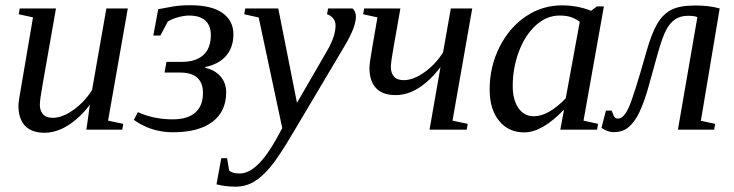

<svg xmlns="http://www.w3.org/2000/svg" viewBox="-20 -491 2780 727"><path d="M130.9 -94.2Q130.9 -72.3 142.6 -58.6Q154.3 -44.9 179.7 -44.9Q216.3 -44.9 258.8 -75.4Q301.3 -106 328.6 -150.4L382.8 -459H463.9L389.2 -34.2L446.8 -22L442.9 0H307.1L320.3 -94.2Q279.8 -42 235.8 -15.1Q191.9 11.7 148.9 11.7Q99.6 11.7 74.7 -14.9Q49.8 -41.5 49.8 -91.3Q49.8 -98.6 52.5 -117.4Q55.2 -136.2 105 -425.3L50.8 -437L54.7 -459H191.9L142.1 -175.3Q130.9 -113.8 130.9 -94.2Z M756.8 -234.4Q793.9 -226.1 815.2 -201.4Q836.4 -176.8 836.4 -141.6Q836.4 -68.8 784.2 -29.5Q731.9 9.8 634.8 9.8Q552.2 9.8 486.8 -37.1L502 -66.4Q562 -39.1 633.8 -39.1Q690.4 -39.1 719.5 -64.7Q748.5 -90.3 748.5 -138.7Q748.5 -216.3 661.6 -216.3H603L610.4 -256.8H669.4Q720.7 -256.8 749.5 -282.2Q778.3 -307.6 778.3 -358.4Q778.3 -394.5 757.3 -413.3Q736.3 -432.1 696.3 -432.1Q677.7 -432.1 655 -426Q632.3 -419.9 615.2 -409.2L587.4 -356.4H560.5L579.1 -456.1Q607.4 -461.9 635.7 -466.6Q664.1 -471.2 700.2 -471.2Q781.2 -471.2 822.5 -441.9Q863.8 -412.6 863.8 -361.3Q863.8 -311.5 835.9 -279.5Q808.1 -247.6 757.3 -237.3Z M908.7 -459H1033.7L1104.5 -101.6L1219.2 -299.8Q1250.5 -354.5 1250.5 -394Q1250.5 -412.1 1240.2 -422.9Q1230 -433.6 1218.3 -437L1222.2 -459H1314.9Q1327.6 -447.8 1327.6 -428.2Q1327.6 -389.6 1287.1 -320.8L1093.8 4.9Q1038.1 99.6 1005.6 139.2Q973.1 178.7 941.4 197.3Q909.7 215.8 872.6 215.8Q833 215.8 799.8 207L817.9 107.9H839.8L847.7 154.8Q859.9 166 887.7 166Q953.6 166 1026.9 34.2L1048.8 -5.9L959.5 -424.8L904.8 -437Z M1460 -236.8Q1460 -214.8 1471.7 -201.2Q1483.4 -187.5 1508.8 -187.5Q1545.4 -187.5 1587.9 -218Q1630.4 -248.5 1657.7 -293L1687 -459H1768.1L1693.4 -34.2L1751 -22L1747.1 0H1606.4L1647.9 -236.8Q1565.9 -130.9 1478 -130.9Q1428.7 -130.9 1403.8 -157.5Q1378.9 -184.1 1378.9 -233.9Q1378.9 -241.2 1381.3 -260.3Q1383.8 -279.3 1409.2 -425.3L1355 -437L1358.9 -459H1496.1L1471.2 -317.9Q1460 -256.3 1460 -236.8Z M2189.5 -34.2 2244.6 -22 2240.7 0H2101.6L2115.7 -76.2Q2033.2 10.3 1964.8 10.3Q1905.8 10.3 1869.9 -33.2Q1834 -76.7 1834 -152.8Q1834 -238.3 1871.3 -312.7Q1908.7 -387.2 1971.2 -429Q2033.7 -470.7 2106.9 -470.7Q2166 -470.7 2218.3 -450.2L2240.2 -466.8H2266.6ZM2175.3 -408.7Q2156.2 -421.9 2139.6 -427Q2123 -432.1 2098.6 -432.1Q2049.8 -432.1 2009 -395.3Q1968.3 -358.4 1944.8 -295.9Q1921.4 -233.4 1921.4 -165.5Q1921.4 -113.3 1942.9 -82Q1964.4 -50.8 2001.5 -50.8Q2056.6 -50.8 2122.1 -118.7Z M2304.2 9.3Q2280.8 9.3 2257.3 -6.8L2274.4 -72.3H2295.9Q2304.2 -49.8 2308.6 -45.9Q2313 -42 2320.3 -42Q2341.8 -42 2361.1 -85Q2380.4 -127.9 2427.7 -295.4Q2447.3 -365.2 2469.2 -401.9Q2491.2 -438.5 2522.7 -454.3Q2554.2 -470.2 2613.3 -470.2Q2665 -470.2 2705.1 -459L2633.8 -33.7L2688 -22L2684.1 0H2546.9L2620.6 -426.3Q2608.9 -431.2 2585 -431.2Q2556.2 -431.2 2536.4 -417.7Q2516.6 -404.3 2502.2 -377.2Q2487.8 -350.1 2468.8 -282.2Q2449.7 -212.4 2434.3 -158.2Q2418.9 -104 2401.4 -66.9Q2383.8 -29.8 2361.1 -10.3Q2338.4 9.3 2304.2 9.3Z"/></svg>

Font: Liberation Serif
Style: Italic
Weight: 400
Italic angle: -16.333°
Designer: Steve Matteson
Foundry: Ascender Corporation
Version: Version 2.1.5